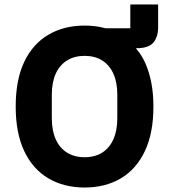

<svg xmlns="http://www.w3.org/2000/svg" viewBox="-20 -824 754 856"><path d="M561 -804H685V-703Q685 -659 663.5 -634Q642 -609 589 -609H587V-607Q612 -579 629 -540Q646 -501 655 -453Q664 -405 664 -349Q664 -231 626 -150.5Q588 -70 519 -29Q450 12 357 12Q265 12 195.5 -29Q126 -70 88 -150.5Q50 -231 50 -349Q50 -468 88 -548Q126 -628 195.5 -669Q265 -710 357 -710Q382 -710 405.5 -707Q429 -704 450 -698H561ZM357 -123Q403 -123 435.5 -143.5Q468 -164 485.5 -203Q503 -242 503 -297V-401Q503 -457 485.5 -495.5Q468 -534 435.5 -554.5Q403 -575 357 -575Q312 -575 279 -554.5Q246 -534 228.5 -495.5Q211 -457 211 -401V-297Q211 -242 228.5 -203Q246 -164 279 -143.5Q312 -123 357 -123Z"/></svg>

Font: IBM Plex Sans Var
Style: Regular
Weight: 400
Designer: Mike Abbink, Paul van der Laan, Pieter van Rosmalen
Foundry: Bold Monday
Version: Version 3.000